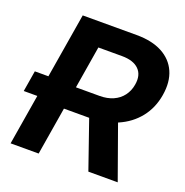

<svg xmlns="http://www.w3.org/2000/svg" viewBox="-130 -846 929 964"><g transform="rotate(20 334.5 -364.0)"><path d="M160.6 -269.5H1.5L20 -381.3H179.2ZM29.3 0 149.9 -727.5H438Q520 -727.5 574.7 -698.5Q629.4 -669.4 653.1 -616Q676.8 -562.5 664.6 -489.3Q652.8 -417.5 610.8 -364.7Q568.8 -312 502.9 -283.7Q437 -255.4 353 -255.4H161.1L180.7 -376.5H367.7Q408.7 -376.5 439.9 -390.4Q471.2 -404.3 490.7 -430.2Q510.3 -456.1 516.1 -490.7Q525.4 -543.9 495.8 -573.5Q466.3 -603 404.8 -603H278.8L179.2 0ZM444.8 0 330.6 -329.1H483.9L601.6 0Z"/></g></svg>

Font: Inter 28pt
Style: Bold Italic
Weight: 700
Italic angle: -9.3988°
Designer: Rasmus Andersson
Foundry: rsms
Version: Version 4.001;git-66647c0bb